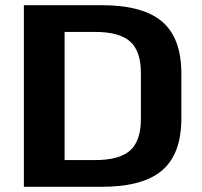

<svg xmlns="http://www.w3.org/2000/svg" viewBox="-20 -720 777 740"><path d="M72 -700H371Q531 -700 605 -636.5Q679 -573 679 -436V-264Q679 -127 605 -63.5Q531 0 371 0H72ZM196 -103H346Q440 -103 481.5 -140Q523 -177 523 -261V-439Q523 -523 481.5 -560Q440 -597 346 -597H196L229 -674V-25Z"/></svg>

Font: Pathway Extreme 72pt
Style: Bold
Weight: 700
Designer: Eduardo Rodriguez Tunni
Foundry: Eduardo Rodriguez Tunni
Version: Version 1.001;gftools[0.9.26]